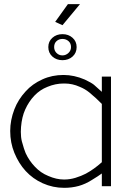

<svg xmlns="http://www.w3.org/2000/svg" viewBox="-20 -894 586 922"><path d="M469 -526H513V0H469V-61Q453 -49 420 -29Q390 -10 358 -1Q325 8 288 8Q234 8 185 -14Q138 -35 103 -73Q70 -109 49 -160Q29 -209 29 -265Q29 -317 49 -369Q67 -416 103 -455Q135 -491 184 -513Q230 -534 285 -534Q336 -534 387 -512Q417 -498 431 -487Q464 -457 469 -453ZM392 -60Q431 -81 469 -115V-395Q444 -421 409 -450Q388 -467 363 -477Q328 -493 290 -493Q288 -493 286 -493Q246 -493 208 -477Q172 -463 145 -434.5Q118 -406 101 -368Q85 -333 81 -284Q80 -272 80 -261Q80 -235 85 -215Q96 -175 103 -159Q120 -122 148 -93Q175 -64 212 -49Q251 -32 286 -32Q288 -32 290 -32Q315 -32 342 -40Q371 -49 392 -60ZM280 -773 245 -789 306 -874H364ZM212 -668Q212 -695 231.5 -712.5Q251 -730 280 -730Q309 -730 328.5 -712.5Q348 -695 348 -668Q348 -640 328.5 -622.5Q309 -605 280 -605Q251 -605 231.5 -622.5Q212 -640 212 -668ZM280 -707Q263 -707 251.5 -696.5Q240 -686 240 -668Q240 -651 251.5 -639.5Q263 -628 280 -628Q296 -628 308.5 -639.5Q321 -651 321 -668Q321 -686 309 -696.5Q297 -707 280 -707Z"/></svg>

Font: Oxford Sans
Style: Regular
Weight: 300
Designer: Matt McInerney, Pablo Impallari, Rodrigo Fuenzalida
Foundry: Matt McInerney, Pablo Impallari, Rodrigo Fuenzalida
Version: Version 3.000g; ttfautohint (v1.5) -l 8 -r 28 -G 28 -x 14 -D